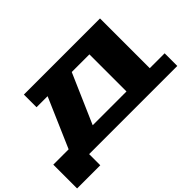

<svg xmlns="http://www.w3.org/2000/svg" viewBox="-137 -1049 1523 1523"><g transform="rotate(-45 624.5 -287.5)"><path d="M0 125V-142H172L352 -558H228V-700H1082V-142H1249V0H260V125ZM442 -142H821V-558H623Z"/></g></svg>

Font: Stalinist One
Style: Regular
Weight: 400
Designer: Jovanny Lemonad
Foundry: Alexey Maslov, Jovanny Lemonad
Version: Version 3.004